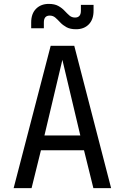

<svg xmlns="http://www.w3.org/2000/svg" viewBox="-20 -965 640 985"><path d="M50 0 240 -730H361L550 0H459L411 -194H190L142 0ZM208 -270H392L300 -658ZM370 -815Q340 -815 321 -825.5Q302 -836 289 -850Q276 -864 264 -874.5Q252 -885 235 -885Q205 -885 205 -850V-820H140V-850Q140 -895 165 -920Q190 -945 230 -945Q260 -945 279 -934.5Q298 -924 311 -910Q324 -896 336 -885.5Q348 -875 365 -875Q395 -875 395 -910V-940H460V-910Q460 -865 435.5 -840Q411 -815 370 -815Z"/></svg>

Font: Tiny
Style: Regular
Weight: 400
Designer: Philipp Nurullin, Konstantin Bulenkov
Foundry: JetBrains
Version: Version 2.251; ttfautohint (v1.8.4.7-5d5b)